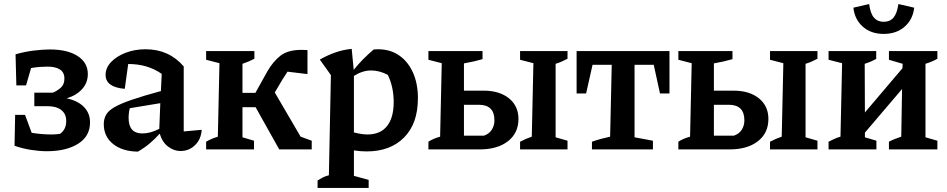

<svg xmlns="http://www.w3.org/2000/svg" viewBox="-20 -740 4692 951"><path d="M212 9Q176 9 134 2.5Q92 -4 52 -18L55 -171H104L137 -82Q189 -74 234 -74Q257 -74 277 -77Q291 -86 299.5 -102Q308 -118 308 -141Q308 -176 283.5 -195Q259 -214 217 -214H150V-281H242Q265 -291 282 -306.5Q299 -322 299 -351Q299 -382 276.5 -396Q254 -410 216 -410Q197 -410 177 -408.5Q157 -407 134 -403L109 -317H61L57 -471Q102 -484 147 -489.5Q192 -495 227 -495Q314 -495 364.5 -462.5Q415 -430 415 -373Q415 -330 386.5 -298.5Q358 -267 310 -253Q366 -241 396 -210Q426 -179 426 -134Q426 -65 367 -28Q308 9 212 9Z M663 11Q586 10 540 -27Q494 -64 494 -125Q494 -151 505.5 -171.5Q517 -192 547.5 -209.5Q578 -227 633.5 -246Q689 -265 777 -289L781 -374Q712 -423 615 -423L598 -300Q503 -308 503 -369Q503 -404 530 -432.5Q557 -461 602 -478.5Q647 -496 701 -496Q817 -496 890 -411V-89L979 -97Q976 -50 946 -21Q916 8 874 8Q842 8 813 -13.5Q784 -35 771 -78Q748 -52 722 -30Q696 -8 663 11ZM617 -156Q617 -79 685 -79Q725 -79 769 -102L774 -229L623 -204Q617 -181 617 -156Z M1001 0V-38Q1026 -53 1059 -63L1067 -427L1001 -444V-487H1240V-449Q1214 -435 1181 -424V-280H1245L1304 -386Q1332 -435 1369 -464Q1406 -493 1473 -493Q1486 -493 1503 -492V-373L1404 -385Q1399 -377 1393.5 -368.5Q1388 -360 1382 -351L1341 -282L1469 -63L1524 -43V0H1363L1246 -209H1181V-60L1238 -43V0Z M1553 191V154Q1564 147 1577 140Q1590 133 1609 128L1619 -368L1564 -445Q1603 -467 1642 -480.5Q1681 -494 1722 -498L1732 -394Q1755 -423 1779.5 -447.5Q1804 -472 1831 -495Q1842 -496 1852 -496Q1913 -496 1957 -465.5Q2001 -435 2025.5 -380.5Q2050 -326 2050 -254Q2050 -128 1981.5 -59Q1913 10 1796 10Q1766 10 1733 5V131L1806 151V191ZM1818 -391Q1776 -391 1733 -364V-84Q1772 -74 1800 -74Q1864 -74 1897 -115.5Q1930 -157 1930 -234Q1930 -309 1901 -369Q1860 -391 1818 -391Z M2556 0V-38Q2584 -53 2614 -63L2622 -427L2556 -444V-487H2791V-449Q2777 -442 2763 -435.5Q2749 -429 2732 -424V-60L2791 -43V0ZM2102 0V-38Q2124 -53 2160 -63L2168 -427L2102 -444V-487H2370V-447Q2329 -435 2278 -426V-291H2375Q2454 -291 2501 -253Q2548 -215 2548 -151Q2548 -81 2496 -40.5Q2444 0 2356 0ZM2278 -68H2377Q2403 -77 2416 -97.5Q2429 -118 2429 -144Q2429 -221 2352 -221H2278Z M3296 -487V-277H3249L3218 -419H3123V-60L3214 -43V0H2912V-38Q2934 -46 2956.5 -52Q2979 -58 3002 -63L3010 -419H2915L2883 -277H2836V-487Z M3794 0V-38Q3822 -53 3852 -63L3860 -427L3794 -444V-487H4029V-449Q4015 -442 4001 -435.5Q3987 -429 3970 -424V-60L4029 -43V0ZM3340 0V-38Q3362 -53 3398 -63L3406 -427L3340 -444V-487H3608V-447Q3567 -435 3516 -426V-291H3613Q3692 -291 3739 -253Q3786 -215 3786 -151Q3786 -81 3734 -40.5Q3682 0 3594 0ZM3516 -68H3615Q3641 -77 3654 -97.5Q3667 -118 3667 -144Q3667 -221 3590 -221H3516Z M4084 0V-38Q4098 -45 4111.5 -51.5Q4125 -58 4143 -63L4151 -427L4084 -444V-487H4320V-448Q4307 -441 4293 -435Q4279 -429 4263 -424L4264 -183L4450 -402L4451 -424L4383 -444V-487H4623V-449Q4599 -435 4564 -424V-60L4623 -43V0H4383V-38Q4398 -46 4413.5 -52Q4429 -58 4444 -63L4448 -299L4264 -83V-60L4321 -43V0ZM4357 -572Q4294 -572 4253.5 -608Q4213 -644 4207 -702L4285 -720Q4291 -673 4309 -652.5Q4327 -632 4357 -632Q4388 -632 4405.5 -652.5Q4423 -673 4430 -720L4508 -702Q4502 -644 4461 -608Q4420 -572 4357 -572Z"/></svg>

Font: Piazzolla SemiBold
Style: Regular
Weight: 600
Designer: Juan Pablo del Peral
Foundry: Huerta Tipografica
Version: Version 1.330